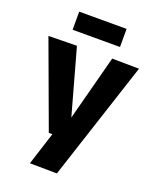

<svg xmlns="http://www.w3.org/2000/svg" viewBox="-171 -838 923 1146"><g transform="rotate(20 290.5 -265.5)"><path d="M162 209 229 0H206L6 -543L186 -546L301 -132L410 -546L581 -544L334 211ZM129 -627V-742H430V-627Z"/></g></svg>

Font: Georama
Style: Bold
Weight: 700
Designer: Jean-Baptiste Levee
Foundry: Production Type
Version: Version 1.000